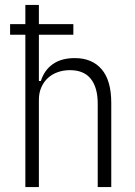

<svg xmlns="http://www.w3.org/2000/svg" viewBox="-20 -760 549 780"><path d="M83 0V-619H21V-662H83V-740H138V-662H278V-619H138V-431H146Q160 -475 194.5 -499.5Q229 -524 284 -524Q354 -524 393 -478.5Q432 -433 432 -342V0H377V-339Q377 -404 349 -439.5Q321 -475 264 -475Q238 -475 215 -467Q192 -459 175 -443.5Q158 -428 148 -405.5Q138 -383 138 -355V0Z"/></svg>

Font: IBM Plex Sans Cond Light
Style: Regular
Weight: 300
Width: 3
Designer: Mike Abbink, Paul van der Laan, Pieter van Rosmalen
Foundry: Bold Monday
Version: Version 1.3